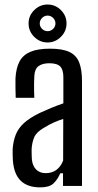

<svg xmlns="http://www.w3.org/2000/svg" viewBox="-20 -823 435 850"><path d="M158 6.5Q102 6.5 71.8 -22.8Q41.5 -52 37 -113Q36.5 -125.5 36 -137.8Q35.5 -150 36 -162.5Q38.5 -198.5 49.8 -227Q61 -255.5 86.8 -278.8Q112.5 -302 157 -323.5Q180.5 -334.5 207.2 -345.5Q234 -356.5 260.5 -365.5V-481.5Q260.5 -514 246.8 -528.5Q233 -543 198 -543Q168.5 -543 151 -530.5Q133.5 -518 132 -486.5Q131 -472.5 130.8 -453.5Q130.5 -434.5 131 -416.8Q131.5 -399 132 -390H49.5Q49 -410 48.5 -432.8Q48 -455.5 48.5 -476Q51 -521.5 66.2 -550.5Q81.5 -579.5 114.2 -593.5Q147 -607.5 201.5 -607.5Q256.5 -607.5 287.2 -593Q318 -578.5 330.5 -546.8Q343 -515 343 -464.5V0H259V-56H247Q234 -26.5 215.8 -10Q197.5 6.5 158 6.5ZM182.5 -56.5Q210 -56.5 229.5 -70.8Q249 -85 259.5 -112L260 -296.5Q240.5 -290.5 219.8 -281.5Q199 -272.5 174 -257Q141.5 -238.5 131.5 -215.2Q121.5 -192 120 -162.5Q120 -149 120.2 -139Q120.5 -129 121 -118.5Q123.5 -89.5 139.5 -73Q155.5 -56.5 182.5 -56.5ZM190.5 -635Q156.5 -635 131.5 -659.8Q106.5 -684.5 106.5 -719.5Q106.5 -753.5 131.5 -778.2Q156.5 -803 190.5 -803Q225 -803 249.8 -778.2Q274.5 -753.5 274.5 -719.5Q274.5 -684.5 249.5 -659.8Q224.5 -635 190.5 -635ZM190.5 -685Q205 -685 215.2 -695.2Q225.5 -705.5 225.5 -719Q225.5 -733.5 215 -743.8Q204.5 -754 190.5 -754Q177 -754 166.5 -743.8Q156 -733.5 156 -719Q156 -705.5 166.2 -695.2Q176.5 -685 190.5 -685Z"/></svg>

Font: Big Shoulders
Style: Regular
Weight: 400
Designer: Patric King
Foundry: XO Type Co
Version: Version 2.002